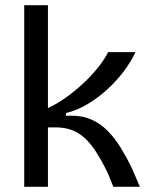

<svg xmlns="http://www.w3.org/2000/svg" viewBox="-20 -717 577 737"><path d="M73 0V-697H164V-302Q204 -321 240.5 -348Q277 -375 308 -405Q339 -435 361.5 -464.5Q384 -494 395 -517H500Q483 -480 455 -443Q427 -406 391.5 -373.5Q356 -341 315.5 -317Q275 -293 233 -283V-272Q285 -276 323.5 -261Q362 -246 391 -217Q420 -188 443 -150.5Q466 -113 486 -72L517 0H415L394 -52Q370 -102 343.5 -142Q317 -182 281.5 -205Q246 -228 193 -228H164V0Z"/></svg>

Font: Bricolage Grotesque 28pt
Style: Regular
Weight: 400
Version: Version 1.001;gftools[0.9.33.dev8+g029e19f]